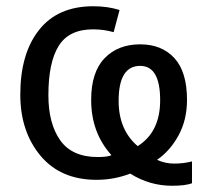

<svg xmlns="http://www.w3.org/2000/svg" viewBox="-20 -566 662 615"><path d="M279 -546Q325 -546 363 -534L344 -463Q312 -472 278 -472Q201 -472 168 -419Q135 -366 135 -261Q135 -170 173 -116.5Q211 -63 293 -63Q325 -63 337 -69Q272 -141 272 -246Q272 -335 315 -379.5Q358 -424 429 -424Q498 -424 538.5 -380Q579 -336 579 -246Q579 -182 552 -132.5Q525 -83 483 -54Q509 -42 538 -42Q568 -42 595 -49V21Q574 29 531 29Q459 29 397 -10Q346 10 289 10Q174 10 109.5 -67.5Q45 -145 45 -263Q45 -394 105 -470Q165 -546 279 -546ZM429 -355Q360 -355 360 -243Q360 -150 421 -98Q493 -143 493 -245Q493 -355 429 -355Z"/></svg>

Font: Advent Sans Logo
Style: Regular
Weight: 400
Designer: Types & Symbols
Foundry: Types & Symbols
Version: Version 1.002